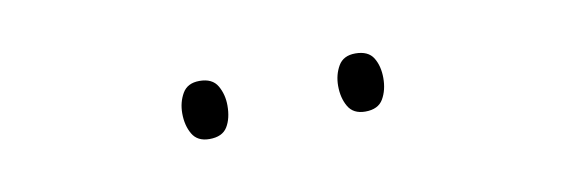

<svg xmlns="http://www.w3.org/2000/svg" viewBox="-24 -775 607 205"><g transform="rotate(-10 279.0 -672.5)"><path d="M169 -673Q169 -685 174.5 -694.5Q180 -704 193 -704Q207 -704 212.5 -694.5Q218 -685 218 -673Q218 -659 212.5 -650Q207 -641 193 -641Q180 -641 174.5 -650.5Q169 -660 169 -673ZM338 -673Q338 -685 343.5 -694.5Q349 -704 362 -704Q376 -704 381.5 -695Q387 -686 387 -673Q387 -660 381.5 -650.5Q376 -641 362 -641Q349 -641 343.5 -650.5Q338 -660 338 -673Z"/></g></svg>

Font: Noto Sans Khmer UI SemiCondensed Thin
Style: Regular
Weight: 100
Width: 4
Designer: Danh Hong and the Monotype Design Team
Foundry: Monotype Imaging Inc.
Version: Version 2.002; ttfautohint (v1.8.4.7-5d5b)